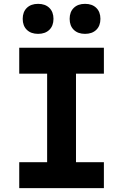

<svg xmlns="http://www.w3.org/2000/svg" viewBox="-20 -978 640 998"><path d="M422 -802Q385 -802 363.5 -823Q342 -844 342 -880Q342 -916 363.5 -937Q385 -958 422 -958Q459 -958 480.5 -937Q502 -916 502 -880Q502 -844 480.5 -823Q459 -802 422 -802ZM178 -802Q141 -802 119.5 -823Q98 -844 98 -880Q98 -916 119.5 -937Q141 -958 178 -958Q215 -958 236.5 -937Q258 -916 258 -880Q258 -844 236.5 -823Q215 -802 178 -802ZM80 0V-135H225V-595H80V-730H520V-595H375V-135H520V0Z"/></svg>

Font: JetBrains Mono NL ExtraBold
Style: Regular
Weight: 800
Designer: Philipp Nurullin, Konstantin Bulenkov
Foundry: JetBrains
Version: Version 2.304; ttfautohint (v1.8.4.7-5d5b)